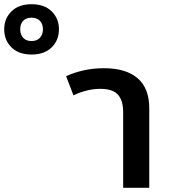

<svg xmlns="http://www.w3.org/2000/svg" viewBox="-292 -892 808 912"><path d="M-142 -633Q-203 -633 -237.5 -667Q-272 -701 -272 -753Q-272 -804 -237.5 -838Q-203 -872 -142 -872Q-81 -872 -46.5 -838Q-12 -804 -12 -753Q-12 -701 -46.5 -667Q-81 -633 -142 -633ZM-142 -697Q-117 -697 -102.5 -712.5Q-88 -728 -88 -753Q-88 -778 -102.5 -793Q-117 -808 -142 -808Q-168 -808 -182 -793Q-196 -778 -196 -753Q-196 -728 -182 -712.5Q-168 -697 -142 -697ZM57 -439 22 -530Q58 -547 104 -557.5Q150 -568 202 -568Q306 -568 361.5 -520.5Q417 -473 417 -378V0H293V-360Q293 -414 268.5 -442Q244 -470 184 -470Q152 -470 118.5 -461.5Q85 -453 57 -439Z"/></svg>

Font: Noto Sans Thai Looped SemiBold
Style: Regular
Weight: 600
Designer: Sasikarn Vongin, Ben Mitchell
Foundry: The Fontpad Ltd
Version: Version 1.001; ttfautohint (v1.8.4.7-5d5b)